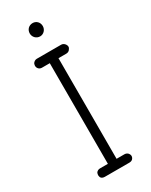

<svg xmlns="http://www.w3.org/2000/svg" viewBox="-158 -612 513 651"><g transform="rotate(-30 99.0 -287.0)"><path d="M120.5 -548C120.5 -563 109.5 -574 95.5 -574C80.5 -574 69.5 -563 69.5 -548C69.5 -534 80.5 -522 95.5 -522C109.5 -522 120.5 -534 120.5 -548ZM47 -462C41 -462 35 -458 32 -453C31 -450 30 -447 30 -444C30 -441 31 -438 32 -436C35 -430 41 -427 47 -427H78V-33H47C41 -33 35 -30 32 -25C31 -22 30 -19 30 -16C30 -13 31 -10 32 -7C35 -2 41 0 47 0H143C149 0 155 -2 158 -7C160 -10 161 -13 161 -16C161 -19 160 -22 158 -25C155 -30 149 -33 143 -33H112V-427H143C149 -427 155 -430 158 -436C160 -438 161 -441 161 -444C161 -447 160 -450 158 -453C155 -458 149 -462 143 -462Z"/></g></svg>

Font: LetsTrace
Style: basic
Weight: 500
Version: Version 002.000